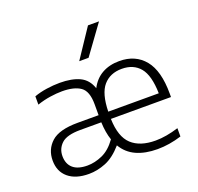

<svg xmlns="http://www.w3.org/2000/svg" viewBox="-139 -959 1154 1120"><g transform="rotate(-20 438.0 -399.0)"><path d="M229 8.5Q147.5 8.5 101.5 -30.2Q55.5 -69 55.5 -137Q55.5 -206 104.2 -250.2Q153 -294.5 268 -294.5H398V-363Q398 -443.5 358.8 -471Q319.5 -498.5 244.5 -498.5Q211.5 -498.5 170.8 -492.5Q130 -486.5 89 -472.5V-524Q124.5 -537 167 -543.2Q209.5 -549.5 249 -549.5Q323.5 -549.5 371.8 -526.8Q420 -504 439 -447Q465.5 -498.5 511.2 -524.2Q557 -550 618.5 -550Q718.5 -550 774.8 -481.2Q831 -412.5 831 -271V-249.5H458Q461 -137.5 512.8 -89.5Q564.5 -41.5 661 -41.5Q694 -41.5 729.8 -47.8Q765.5 -54 804 -66V-14.5Q727.5 9.5 654.5 9.5Q578.5 9.5 523.8 -15.2Q469 -40 438 -92.5Q387 -34 334.2 -12.8Q281.5 8.5 229 8.5ZM616.5 -502.5Q544 -502.5 502.2 -454.2Q460.5 -406 458 -294.5H771.5Q769 -406.5 729 -454.5Q689 -502.5 616.5 -502.5ZM237.5 -40.5Q283 -40.5 330.5 -61.5Q378 -82.5 417.5 -137.5Q401 -185.5 398.5 -250H268Q184.5 -250 151.2 -219Q118 -188 118 -142Q118 -93.5 148 -67Q178 -40.5 237.5 -40.5ZM399.5 -629 519 -808H587.5L457.5 -629Z"/></g></svg>

Font: Encode Sans SmExp Lt
Style: Regular
Weight: 300
Width: 6
Designer: Multiple Designers
Foundry: Impallari Type
Version: Version 3.002; ttfautohint (v1.8.3) -l 8 -r 50 -G 200 -x 14 